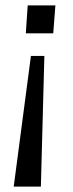

<svg xmlns="http://www.w3.org/2000/svg" viewBox="-20 -512 271 714"><path d="M83 -492H186L178 -388H76ZM145 -304 132 182H31L95 -304Z"/></svg>

Font: Muli
Style: Italic
Weight: 400
Italic angle: -4.541°
Designer: Vernon Adams
Foundry: Vernon Adams
Version: Version 2.001